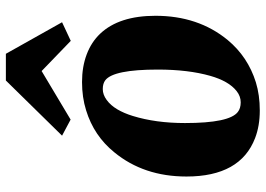

<svg xmlns="http://www.w3.org/2000/svg" viewBox="-140 -714 865 624"><g transform="rotate(-90 292.0 -402.5)"><path d="M154.8 -5.4Q29.8 -53.2 29.8 -228.5Q29.8 -367.2 108.4 -462.9Q162.1 -529.3 245.1 -554.7Q287.1 -567.9 336.9 -567.9Q386.7 -567.9 426.8 -552.7Q466.8 -537.6 494.1 -508.8Q552.2 -447.3 552.2 -329.1Q552.2 -190.4 473.6 -94.7Q418.9 -28.8 335.9 -2.9Q294.4 9.8 244.4 9.8Q194.3 9.8 154.8 -5.4ZM239.7 -61.5Q251.5 -52.2 271 -52.2Q290.5 -52.2 307.1 -65.2Q323.7 -78.1 336.2 -99.9Q348.6 -121.6 356.9 -150.9Q377.4 -222.7 377.4 -321.8Q377.4 -465.3 342.8 -492.2Q332 -500.5 314 -500.5Q295.9 -500.5 278.6 -487.8Q261.2 -475.1 248.3 -453.4Q235.4 -431.6 226.6 -402.8Q203.6 -328.1 203.6 -233.4Q203.6 -88.9 239.7 -61.5ZM162.6 -632.8 341.8 -815.4H428.7L531.2 -632.8L470.7 -604.5L372.6 -699.2L214.8 -605Z"/></g></svg>

Font: Merriweather
Style: Heavy Italic
Weight: 900
Italic angle: -7°
Designer: Eben Sorkin
Foundry: Eben Sorkin
Version: Version 1.001